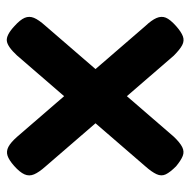

<svg xmlns="http://www.w3.org/2000/svg" viewBox="-18 -512 546 549"><g transform="rotate(-90 254.5 -237.0)"><path d="M454 -469Q473 -452 478.5 -439Q484 -426 478.5 -412.5Q473 -399 456 -380L139 -13Q122 5 109 11.5Q96 18 83.5 13Q71 8 54 -6Q37 -23 31 -35.5Q25 -48 31.5 -62Q38 -76 54 -94L371 -461Q396 -488 412.5 -490Q429 -492 454 -469ZM55 -469Q72 -484 84.5 -488Q97 -492 109.5 -485.5Q122 -479 138 -461L455 -94Q472 -76 478 -62Q484 -48 479 -35.5Q474 -23 455 -6Q438 9 425.5 13.5Q413 18 400.5 11.5Q388 5 370 -13L53 -380Q37 -398 31 -412Q25 -426 31 -439.5Q37 -453 55 -469Z"/></g></svg>

Font: Fredoka Medium
Style: Regular
Weight: 500
Designer: Ben Nathan
Foundry: Milena B. Brandão, Ben Nathan
Version: Version 2.001